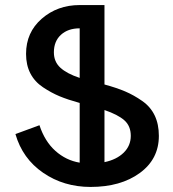

<svg xmlns="http://www.w3.org/2000/svg" viewBox="-20 -729 685 759"><path d="M295 -617Q249 -617 221 -591.5Q193 -566 193 -522Q193 -485 218.5 -461.5Q244 -438 295 -421ZM41 -199 136 -234Q157 -170 199 -132.5Q241 -95 295 -86V-322Q248 -335 215.5 -348.5Q183 -362 150 -384Q117 -406 100 -439Q83 -472 83 -516Q83 -601 145 -655Q207 -709 295 -709H393V-395Q441 -382 475 -367.5Q509 -353 542 -330Q575 -307 591.5 -272.5Q608 -238 608 -192Q608 -100 532.5 -45Q457 10 338 10Q232 10 150.5 -46Q69 -102 41 -199ZM393 -88Q441 -98 469 -125.5Q497 -153 497 -192Q497 -231 471.5 -253.5Q446 -276 393 -294Z"/></svg>

Font: LT Superior Semi-bold
Style: Regular
Weight: 600
Designer: Daniel Lyons
Foundry: LyonsType
Version: Version 1.0